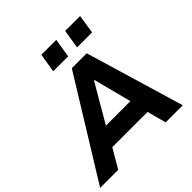

<svg xmlns="http://www.w3.org/2000/svg" viewBox="-261 -1104 1293 1293"><g transform="rotate(-45 385.5 -457.0)"><path d="M-32 0 403 -705H545L755 0H592L540 -194L595 -136H179L253 -193L140 0ZM450 -540 272 -235 253 -269H565L534 -235L455 -540ZM527 -779 549 -914H691L670 -779ZM300 -779 322 -914H464L442 -779Z"/></g></svg>

Font: Nunito Sans 7pt ExtraBold
Style: Italic
Weight: 800
Italic angle: -9°
Designer: Vernon Adams
Foundry: Vernon Adams
Version: Version 3.101;gftools[0.9.27]